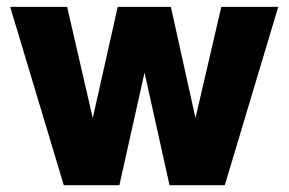

<svg xmlns="http://www.w3.org/2000/svg" viewBox="-20 -543 846 563"><path d="M167 0 9.8 -522.9H176.8L252 -196.8L325.2 -522.9H481L553.2 -196.8L628.9 -522.9H795.9L639.2 0H477.1L403.8 -330.1L330.1 0Z"/></svg>

Font: LT Superior Black
Style: Regular
Weight: 900
Designer: Daniel Lyons
Foundry: LyonsType
Version: Version 2.005